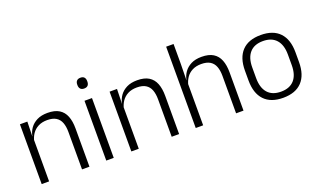

<svg xmlns="http://www.w3.org/2000/svg" viewBox="-72 -1062 2438 1471"><g transform="rotate(-20 1147.0 -326.0)"><path d="M400 0V-306Q400 -349.5 388.2 -381Q376.5 -412.5 349.5 -429.5Q322.5 -446.5 277 -446.5Q235 -446.5 204 -430.5Q173 -414.5 154 -386.5Q135 -358.5 128 -322.5L115.5 -367.5H129Q135.5 -403.5 156.2 -432.8Q177 -462 212.2 -479.8Q247.5 -497.5 298 -497.5Q357 -497.5 392.5 -475.5Q428 -453.5 444.2 -412.2Q460.5 -371 460.5 -312V0ZM71 0V-487.5H131.5L128.5 -367L131.5 -364V0Z M597.5 0V-487.5H658.5V0ZM628 -576.5Q608 -576.5 597.8 -587.5Q587.5 -598.5 587.5 -619V-622.5Q587.5 -642.5 597.8 -653.5Q608 -664.5 628 -664.5Q648.5 -664.5 658.5 -653.5Q668.5 -642.5 668.5 -622.5V-619Q668.5 -598.5 658.5 -587.5Q648.5 -576.5 628 -576.5Z M1131 0V-306Q1131 -349.5 1119.2 -381Q1107.5 -412.5 1080.5 -429.5Q1053.5 -446.5 1008 -446.5Q966 -446.5 935 -430.5Q904 -414.5 885 -386.5Q866 -358.5 859 -322.5L846.5 -367.5H860Q866.5 -403.5 887.2 -432.8Q908 -462 943.2 -479.8Q978.5 -497.5 1029 -497.5Q1088 -497.5 1123.5 -475.5Q1159 -453.5 1175.2 -412.2Q1191.5 -371 1191.5 -312V0ZM802 0V-487.5H862.5L859.5 -367L862.5 -364V0Z M1656 0V-306Q1656 -349.5 1644.2 -381Q1632.5 -412.5 1605.5 -429.5Q1578.5 -446.5 1533 -446.5Q1491 -446.5 1460 -430.5Q1429 -414.5 1410.2 -386.5Q1391.5 -358.5 1384.5 -323L1369 -367.5H1385.5Q1392 -403.5 1412.8 -432.8Q1433.5 -462 1468.5 -479.8Q1503.5 -497.5 1554 -497.5Q1613 -497.5 1648.5 -475.5Q1684 -453.5 1700.2 -412.2Q1716.5 -371 1716.5 -312V0ZM1327 0V-663H1387.5V-501L1385 -361L1387.5 -356V0Z M2037.5 12Q1936.5 12 1884 -43.8Q1831.5 -99.5 1831.5 -204.5V-284Q1831.5 -388.5 1884 -444Q1936.5 -499.5 2037.5 -499.5Q2138.5 -499.5 2191 -444Q2243.5 -388.5 2243.5 -284V-204.5Q2243.5 -99.5 2191 -43.8Q2138.5 12 2037.5 12ZM2037.5 -38Q2108.5 -38 2145.8 -80Q2183 -122 2183 -201V-287.5Q2183 -366 2145.8 -408Q2108.5 -450 2037.5 -450Q1966.5 -450 1929.5 -408Q1892.5 -366 1892.5 -287.5V-201Q1892.5 -122 1929.5 -80Q1966.5 -38 2037.5 -38Z"/></g></svg>

Font: Anek Tamil Light
Style: Regular
Weight: 300
Designer: Aadarsh Rajan (Tamil), Yesha Goshar (Latin)
Foundry: Ek Type
Version: Version 1.003